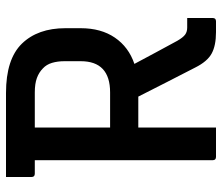

<svg xmlns="http://www.w3.org/2000/svg" viewBox="-70 -670 740 640"><g transform="rotate(-90 300.0 -350.0)"><path d="M195 0H97Q86 0 86 -11V-604H41Q30 -604 30 -615V-700H310Q423 -700 474.5 -647Q526 -594 526 -502V-451Q526 -383 494.5 -337Q463 -291 407 -272Q426 -236 445 -201Q464 -166 484 -129Q495 -110 504.5 -103Q514 -96 528 -96H560V-11Q560 0 549 0H513Q468 0 441.5 -14.5Q415 -29 395 -69Q370 -117 346 -164.5Q322 -212 298 -259H195ZM312 -604H195V-353H312Q416 -353 416 -451V-505Q416 -528 410.5 -546.5Q405 -565 392 -577Q379 -590 360 -597Q341 -604 312 -604Z"/></g></svg>

Font: Recursive Mn Lnr St Med
Style: Regular
Weight: 500
Monospace: yes
Version: Version 1.079;hotconv 1.0.112;makeotfexe 2.5.65598; ttfautoh